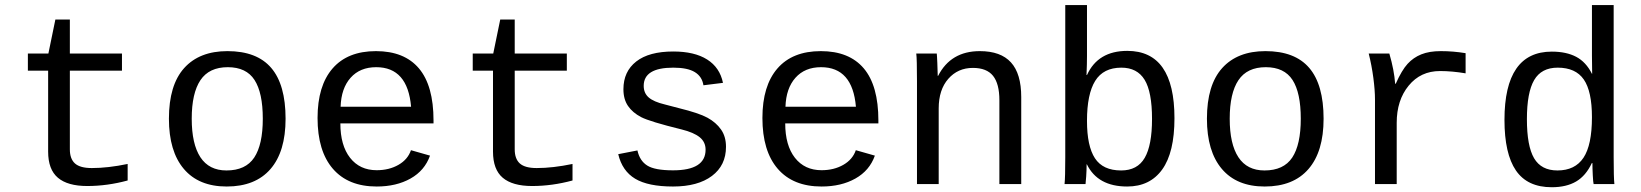

<svg xmlns="http://www.w3.org/2000/svg" viewBox="-20 -745 6641 777"><path d="M92.8 -459V-528.3H175.8L204.1 -666H262.7V-528.3H473.6V-459H262.7V-140.6Q262.7 -102.1 283.4 -83.5Q304.2 -64.9 351.6 -64.9Q417 -64.9 496.6 -81.5V-14.6Q414.1 7.8 333 7.8Q253.9 7.8 214.4 -25.6Q174.8 -59.1 174.8 -131.3V-459Z M1135.7 -264.6Q1135.7 -131.3 1074.5 -60.8Q1013.2 9.8 897.5 9.8Q784.2 9.8 723.9 -61.5Q663.6 -132.8 663.6 -264.6Q663.6 -400.9 725.3 -469.5Q787.1 -538.1 900.4 -538.1Q1019.5 -538.1 1077.6 -470.2Q1135.7 -402.3 1135.7 -264.6ZM1043.5 -264.6Q1043.5 -369.6 1010 -421.4Q976.6 -473.1 901.9 -473.1Q826.2 -473.1 791 -420.4Q755.9 -367.7 755.9 -264.6Q755.9 -162.1 791 -108.6Q826.2 -55.2 896.5 -55.2Q974.1 -55.2 1008.8 -107.4Q1043.5 -159.7 1043.5 -264.6Z M1357.4 -245.6Q1357.4 -156.7 1396.7 -106.4Q1436 -56.2 1504.4 -56.2Q1554.7 -56.2 1592.5 -77.9Q1630.4 -99.6 1643.1 -137.2L1720.2 -115.2Q1698.7 -54.7 1641.4 -22.5Q1584 9.8 1504.4 9.8Q1389.2 9.8 1327.1 -62Q1265.1 -133.8 1265.1 -267.6Q1265.1 -397.9 1325.9 -468Q1386.7 -538.1 1501.5 -538.1Q1616.2 -538.1 1675.3 -468.3Q1734.4 -398.4 1734.4 -257.3V-245.6ZM1502.4 -473.1Q1437 -473.1 1398.9 -430.4Q1360.8 -387.7 1358.4 -313H1643.6Q1629.9 -473.1 1502.4 -473.1Z M1893.1 -459V-528.3H1976.1L2004.4 -666H2063V-528.3H2273.9V-459H2063V-140.6Q2063 -102.1 2083.7 -83.5Q2104.5 -64.9 2151.9 -64.9Q2217.3 -64.9 2296.9 -81.5V-14.6Q2214.4 7.8 2133.3 7.8Q2054.2 7.8 2014.6 -25.6Q1975.1 -59.1 1975.1 -131.3V-459Z M2918 -150.9Q2918 -75.7 2861.1 -33Q2804.2 9.8 2703.6 9.8Q2603 9.8 2550.5 -21.7Q2498 -53.2 2481.9 -121.1L2559.6 -136.2Q2568.8 -94.2 2599.4 -75Q2629.9 -55.7 2703.6 -55.7Q2835.4 -55.7 2835.4 -139.2Q2835.4 -170.4 2811.5 -189.7Q2787.6 -209 2738.3 -221.2Q2609.4 -252.9 2574.7 -271Q2540 -289.1 2521.5 -316.2Q2502.9 -343.3 2502.9 -383.8Q2502.9 -455.6 2554.7 -496.1Q2606.4 -536.6 2704.6 -536.6Q2790.5 -536.6 2841.8 -504.2Q2893.1 -471.7 2905.8 -409.7L2826.7 -399.9Q2821.3 -435.1 2792 -453.1Q2762.7 -471.2 2704.6 -471.2Q2585 -471.2 2585 -397.5Q2585 -368.2 2605.2 -350.6Q2625.5 -333 2670.4 -322.3L2728.5 -307.1Q2808.1 -287.6 2843 -268.6Q2877.9 -249.5 2897.9 -220.9Q2918 -192.4 2918 -150.9Z M3157.7 -245.6Q3157.7 -156.7 3197 -106.4Q3236.3 -56.2 3304.7 -56.2Q3355 -56.2 3392.8 -77.9Q3430.7 -99.6 3443.4 -137.2L3520.5 -115.2Q3499 -54.7 3441.7 -22.5Q3384.3 9.8 3304.7 9.8Q3189.5 9.8 3127.4 -62Q3065.4 -133.8 3065.4 -267.6Q3065.4 -397.9 3126.2 -468Q3187 -538.1 3301.8 -538.1Q3416.5 -538.1 3475.6 -468.3Q3534.7 -398.4 3534.7 -257.3V-245.6ZM3302.7 -473.1Q3237.3 -473.1 3199.2 -430.4Q3161.1 -387.7 3158.7 -313H3443.8Q3430.2 -473.1 3302.7 -473.1Z M4024.4 0V-339.4Q4024.4 -405.8 3998.8 -438Q3973.1 -470.2 3917 -470.2Q3856.4 -470.2 3817.6 -426Q3778.8 -381.8 3778.8 -306.2V0H3690.9V-415.5Q3690.9 -507.8 3688 -528.3H3771Q3771.5 -525.9 3772 -515.1Q3772.5 -504.4 3773.2 -490.5Q3773.9 -476.6 3774.9 -438H3776.4Q3827.6 -538.1 3945.3 -538.1Q4029.8 -538.1 4071.3 -492.4Q4112.8 -446.8 4112.8 -352.1V0Z M4732.9 -266.6Q4732.9 -127.9 4683.3 -59.1Q4633.8 9.8 4541.5 9.8Q4422.4 9.8 4378.4 -80.1H4377.4Q4377.4 -56.6 4375.7 -31.2Q4374 -5.9 4373 0H4288.1Q4291 -26.4 4291 -108.9V-724.6H4378.9V-518.1Q4378.9 -486.3 4377 -441.4H4378.9Q4423.3 -539.1 4542 -539.1Q4732.9 -539.1 4732.9 -266.6ZM4642.1 -263.7Q4642.1 -373 4612.1 -422.1Q4582 -471.2 4518.1 -471.2Q4445.3 -471.2 4412.1 -417.7Q4378.9 -364.3 4378.9 -255.9Q4378.9 -153.8 4411.1 -104.5Q4443.4 -55.2 4517.1 -55.2Q4583 -55.2 4612.5 -106.2Q4642.1 -157.2 4642.1 -263.7Z M5336.4 -264.6Q5336.4 -131.3 5275.1 -60.8Q5213.9 9.8 5098.1 9.8Q4984.9 9.8 4924.6 -61.5Q4864.3 -132.8 4864.3 -264.6Q4864.3 -400.9 4926 -469.5Q4987.8 -538.1 5101.1 -538.1Q5220.2 -538.1 5278.3 -470.2Q5336.4 -402.3 5336.4 -264.6ZM5244.1 -264.6Q5244.1 -369.6 5210.7 -421.4Q5177.2 -473.1 5102.5 -473.1Q5026.9 -473.1 4991.7 -420.4Q4956.5 -367.7 4956.5 -264.6Q4956.5 -162.1 4991.7 -108.6Q5026.9 -55.2 5097.2 -55.2Q5174.8 -55.2 5209.5 -107.4Q5244.1 -159.7 5244.1 -264.6Z M5911.1 -448.2Q5856.4 -457.5 5807.6 -457.5Q5729 -457.5 5680.7 -398.4Q5632.3 -339.4 5632.3 -248V0H5544.4V-342.3Q5544.4 -379.4 5537.8 -429.7Q5531.2 -480 5519 -528.3H5602.5Q5622.1 -460.9 5626 -406.2H5628.4Q5652.8 -460.9 5676.3 -486.6Q5699.7 -512.2 5731.9 -525.1Q5764.2 -538.1 5810.5 -538.1Q5861.3 -538.1 5911.1 -529.8Z M6421.9 -85Q6397.9 -33.7 6358.4 -10.5Q6318.8 12.7 6259.8 12.7Q6161.1 12.7 6114.7 -55.2Q6068.4 -123 6068.4 -259.8Q6068.4 -536.1 6259.8 -536.1Q6318.8 -536.1 6358.6 -515.1Q6398.4 -494.1 6422.4 -446.3H6423.3L6422.4 -520V-724.6H6510.3V-108.9Q6510.3 -26.4 6513.2 0H6429.2Q6427.2 -7.3 6425.8 -35.6Q6424.3 -64 6424.3 -85ZM6159.2 -262.7Q6159.2 -154.3 6188.2 -104.7Q6217.3 -55.2 6282.7 -55.2Q6354 -55.2 6388.2 -106.7Q6422.4 -158.2 6422.4 -270.5Q6422.4 -375.5 6389.4 -423.3Q6356.4 -471.2 6283.7 -471.2Q6217.8 -471.2 6188.5 -420.9Q6159.2 -370.6 6159.2 -262.7Z"/></svg>

Font: Cousine
Style: Regular
Weight: 400
Monospace: yes
Designer: Steve Matteson
Foundry: Ascender Corporation
Version: Version 1.20